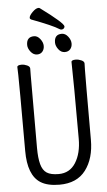

<svg xmlns="http://www.w3.org/2000/svg" viewBox="-66 -1073 633 1133"><g transform="rotate(-5 250.0 -507.0)"><path d="M339 -759Q317 -759 301.5 -779.5Q286 -800 286 -820Q286 -868 330 -868Q351 -868 367 -847.5Q383 -827 383 -806Q383 -786 371.5 -772.5Q360 -759 339 -759ZM175 -759Q153 -759 137 -779.5Q121 -800 121 -820Q121 -868 166 -868Q186 -868 202 -847.5Q218 -827 218 -806Q218 -786 206.5 -772.5Q195 -759 175 -759ZM331 -893Q325 -893 319 -897Q282 -921 157 -968Q150 -972 150 -978Q150 -991 170.5 -1011.5Q191 -1032 206 -1032Q211 -1032 214 -1030Q350 -930 350 -910Q350 -904 345 -898.5Q340 -893 331 -893ZM240 18Q169 18 128 -8Q55 -54 55 -198Q55 -618 53.5 -648Q52 -678 52 -695Q52 -707 78 -707Q94 -707 110.5 -699.5Q127 -692 127 -680Q127 -668 126.5 -639Q126 -610 126 -210Q126 -150 136 -113Q146 -76 170 -60.5Q194 -45 240 -45Q306 -45 341 -100.5Q376 -156 376 -242Q376 -595 373 -697Q373 -709 399 -709Q415 -709 432 -701.5Q449 -694 449 -682Q449 -670 448 -645Q447 -620 447 -230Q447 -119 395 -50.5Q343 18 240 18Z"/></g></svg>

Font: Moon Stars Kai HW
Style: Regular
Weight: 400
Designer: GuiWonder
Version: Version 1.101